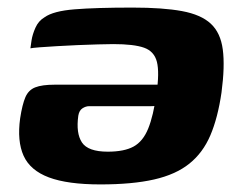

<svg xmlns="http://www.w3.org/2000/svg" viewBox="-20 -485 646 509"><path d="M331.4 -464.9Q411.7 -464.9 462.4 -455.6Q513.1 -446.2 538.9 -422.1Q564.8 -398 570.6 -353.8Q576.5 -309.5 567.2 -239.6Q557.5 -172.8 537.7 -126.3Q517.9 -79.9 481.9 -51.1Q446 -22.3 388.5 -9.2Q331.1 3.9 246.1 3.9Q159.1 3.9 109.6 -14.7Q60 -33.3 42.5 -72.2Q25.1 -111.1 33.4 -171.3Q39.1 -208.3 47.3 -227.3Q55.5 -246.4 73.4 -253.4Q91.3 -260.5 125.1 -260.5H438.7Q435.6 -235.9 423 -219.7Q410.3 -203.5 380.4 -203.5H216.3Q207.4 -203.5 198.7 -197.9Q189.9 -192.2 187.6 -178.4Q181.1 -131.9 197.2 -107.4Q213.4 -82.9 265.7 -82.9Q309.1 -82.9 334 -96.4Q358.9 -110 372.7 -143.7Q386.6 -177.4 394.8 -236.9Q403 -292.8 396 -320.9Q388.9 -348.9 362 -358.5Q335 -368.1 280.2 -368.1Q264.3 -368.1 239 -367.3Q213.7 -366.5 185.2 -365.4Q156.8 -364.2 130.4 -362.6Q104 -361 85.1 -359.6Q66.1 -358.1 60.6 -356.9L63.6 -377.9Q66 -393.6 74 -411.6Q82 -429.7 98.1 -439.2Q121.2 -455.8 177.9 -460.3Q234.5 -464.9 331.4 -464.9Z"/></svg>

Font: Genos Thin
Style: Italic
Weight: 100
Italic angle: -8°
Designer: Robert E. Leuschke
Foundry: Robert E. Leuschke
Version: Version 1.010